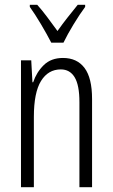

<svg xmlns="http://www.w3.org/2000/svg" viewBox="-20 -785 472 805"><path d="M244 -542Q303 -542 334.5 -500Q366 -458 366 -370V0H313V-357Q313 -428 293 -461Q273 -494 235 -494Q182 -494 152 -445.5Q122 -397 122 -295V0H68V-532H111L116 -440H119Q133 -482 163.5 -512Q194 -542 244 -542ZM195 -606Q177 -641 151.5 -684Q126 -727 105 -756V-765H136Q155 -744 177.5 -714Q200 -684 221 -655Q243 -686 262 -710Q281 -734 306 -765H337V-756Q314 -725 288.5 -683Q263 -641 246 -606Z"/></svg>

Font: Noto Sans Lao UI ExtCond Light
Style: Regular
Weight: 300
Width: 2
Designer: Monotype Design Team
Foundry: Monotype Imaging Inc.
Version: Version 2.000; ttfautohint (v1.8.4.7-5d5b)